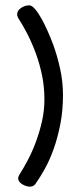

<svg xmlns="http://www.w3.org/2000/svg" viewBox="-20 -610 290 728"><path d="M48.8 -542Q44.9 -549.8 44.9 -554.7Q44.9 -570.3 60.1 -580.1Q75.2 -589.8 90.8 -589.8Q100.6 -589.8 112.8 -575.7Q125 -561.5 137.2 -539.6Q149.4 -517.6 160.6 -492.2Q171.9 -466.8 180.7 -443.4Q197.3 -398.4 208 -349.1Q218.8 -299.8 218.8 -249Q218.8 -191.4 209 -140.6Q199.2 -89.8 184.1 -46.9Q168.9 -3.9 149.9 30.3Q130.9 64.5 113.3 88.9Q105.5 97.7 93.8 97.7Q79.1 97.7 64 88.4Q48.8 79.1 48.8 65.4Q48.8 61.5 52.7 53.7Q68.4 29.3 85.4 -2.9Q102.5 -35.2 116.2 -72.3Q129.9 -109.4 139.2 -149.9Q148.4 -190.4 148.4 -233.4Q148.4 -280.3 139.6 -323.2Q130.9 -366.2 116.7 -405.3Q102.5 -444.3 85 -479Q67.4 -513.7 48.8 -542Z"/></svg>

Font: Gamja Flower
Style: Regular
Weight: 400
Designer: YoonDesign Inc.
Foundry: YoonDesign Inc.
Version: Version 3.00;build 20171102